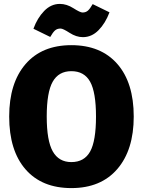

<svg xmlns="http://www.w3.org/2000/svg" viewBox="-20 -944 730 982"><path d="M404 -754Q370 -754 336 -776Q302 -798 290 -798Q272 -798 261 -788Q250 -778 237 -755L151 -797Q171 -852 206 -888Q241 -924 286 -924Q321 -924 355.5 -902Q390 -880 402 -880Q419 -880 430 -890Q441 -900 454 -923L540 -881Q519 -825 484 -789.5Q449 -754 404 -754ZM664 -348Q664 -177 580 -79.5Q496 18 345 18Q194 18 110.5 -78Q27 -174 27 -348Q27 -519 110.5 -616Q194 -713 345 -713Q496 -713 580 -617Q664 -521 664 -348ZM345 -580Q280 -580 249.5 -526Q219 -472 219 -348Q219 -224 250 -169.5Q281 -115 345 -115Q411 -115 441 -169Q471 -223 471 -348Q471 -472 441 -526Q411 -580 345 -580Z"/></svg>

Font: FiraGO ExtraBold
Style: Regular
Weight: 800
Designer: bBox Type
Foundry: bBox Type GmbH
Version: Version 1.001;PS 001.001;hotconv 1.0.88;makeotf.lib2.5.64775